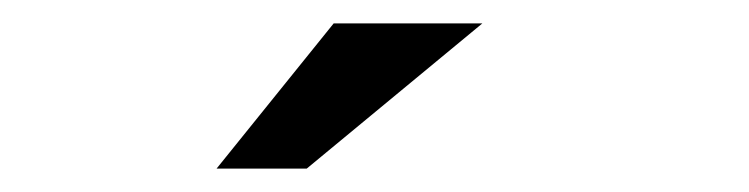

<svg xmlns="http://www.w3.org/2000/svg" viewBox="-20 -700 640 164"><path d="M165 -556H242L392 -680H265Z"/></svg>

Font: LT Wave Mono Medium
Style: Italic
Weight: 500
Designer: Daniel Lyons
Version: Version 2.5 (Glyphs App)